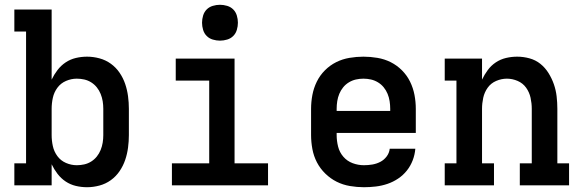

<svg xmlns="http://www.w3.org/2000/svg" viewBox="-20 -775 2440 803"><path d="M344 8Q320 8 297 2.5Q274 -3 254.5 -16Q235 -29 220.5 -48Q206 -67 196 -88V0H40V-92H89V-643H40V-735H196V-442Q206 -463 220.5 -482Q235 -501 254.5 -514Q274 -527 297 -532.5Q320 -538 344 -538Q370 -538 396 -531Q422 -524 443.5 -508.5Q465 -493 480 -471Q495 -449 503.5 -424Q512 -399 515.5 -372.5Q519 -346 519 -320V-210Q519 -184 515.5 -157.5Q512 -131 503.5 -106Q495 -81 480 -59Q465 -37 443.5 -21.5Q422 -6 396 1Q370 8 344 8ZM301 -84Q317 -84 332.5 -87.5Q348 -91 361.5 -99.5Q375 -108 385 -120.5Q395 -133 401 -148Q407 -163 409.5 -178.5Q412 -194 412 -210V-320Q412 -336 409.5 -351.5Q407 -367 401 -382Q395 -397 385 -409.5Q375 -422 361.5 -430.5Q348 -439 332.5 -442.5Q317 -446 301 -446Q278 -446 256 -436.5Q234 -427 220 -408Q206 -389 201 -366Q196 -343 196 -320V-210Q196 -187 201 -164Q206 -141 220 -122Q234 -103 256 -93.5Q278 -84 301 -84Z M699 0V-92H855V-438H715V-530H961V-92H1101V0ZM900 -605Q885 -605 870 -609.5Q855 -614 844.5 -624.5Q834 -635 829.5 -650Q825 -665 825 -680Q825 -695 829.5 -710Q834 -725 844.5 -735.5Q855 -746 870 -750.5Q885 -755 900 -755Q915 -755 930 -750.5Q945 -746 955.5 -735.5Q966 -725 970.5 -710Q975 -695 975 -680Q975 -665 970.5 -650Q966 -635 955.5 -624.5Q945 -614 930 -609.5Q915 -605 900 -605Z M1502 8Q1473 8 1443.5 3Q1414 -2 1388 -15Q1362 -28 1340.5 -49Q1319 -70 1305.5 -96Q1292 -122 1286.5 -151.5Q1281 -181 1281 -210V-320Q1281 -349 1286.5 -378Q1292 -407 1305 -433.5Q1318 -460 1339 -481Q1360 -502 1386 -515Q1412 -528 1441.5 -533Q1471 -538 1500 -538Q1529 -538 1558.5 -533Q1588 -528 1614 -515Q1640 -502 1661 -481Q1682 -460 1695 -433.5Q1708 -407 1713.5 -378Q1719 -349 1719 -320V-219H1388V-210Q1388 -186 1394 -162Q1400 -138 1416 -119.5Q1432 -101 1455 -92.5Q1478 -84 1502 -84Q1520 -84 1537.5 -87Q1555 -90 1570.5 -98Q1586 -106 1597 -120.5Q1608 -135 1610 -153H1717Q1715 -128 1706 -104.5Q1697 -81 1681.5 -61.5Q1666 -42 1645 -28Q1624 -14 1600.5 -6Q1577 2 1552 5Q1527 8 1502 8ZM1612 -311V-320Q1612 -336 1609.5 -352Q1607 -368 1601 -382.5Q1595 -397 1585 -409.5Q1575 -422 1561 -430.5Q1547 -439 1531.5 -442.5Q1516 -446 1500 -446Q1484 -446 1468.5 -442.5Q1453 -439 1439 -430.5Q1425 -422 1415 -409.5Q1405 -397 1399 -382.5Q1393 -368 1390.5 -352Q1388 -336 1388 -320V-311Z M1840 0V-92H1889V-438H1840V-530H1996V-442Q2006 -463 2020 -482Q2034 -501 2053.5 -514Q2073 -527 2096 -532.5Q2119 -538 2143 -538Q2169 -538 2194.5 -531Q2220 -524 2240 -508Q2260 -492 2274 -469.5Q2288 -447 2296.5 -422.5Q2305 -398 2308 -372Q2311 -346 2311 -320V-92H2360V0H2154V-92H2204V-320Q2204 -343 2199 -366Q2194 -389 2180.5 -408Q2167 -427 2145 -436.5Q2123 -446 2100 -446Q2077 -446 2055 -436.5Q2033 -427 2019.5 -408Q2006 -389 2001 -366Q1996 -343 1996 -320V-92H2046V0Z"/></svg>

Font: Iosevka Curly Slab SmBdEx
Style: Regular
Weight: 600
Width: 7
Monospace: yes
Designer: Belleve Invis
Foundry: Belleve Invis
Version: Version 11.1.0; ttfautohint (v1.8.3)